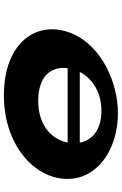

<svg xmlns="http://www.w3.org/2000/svg" viewBox="165 -790 641 1012"><g transform="rotate(90 486.0 -283.5)"><path d="M731.6 -383H358.6C391.2 -446 461.1 -497 564.1 -497C667.1 -497 719.2 -446 731.6 -383ZM338.8 -319H730.8C715.9 -241 647.1 -164 511.1 -164C371.1 -164 328.9 -241 338.8 -319ZM161 -353C75.9 -169 193.4 17 482.4 17C763.4 17 946.9 -169 920 -353C898.7 -495 747.4 -584 577.4 -584C408.4 -584 226.7 -495 161 -353Z"/></g></svg>

Font: Hussar Milosc
Style: Obl
Weight: 700
Foundry: Cannot Into Space Fonts
Version: Version 1.02